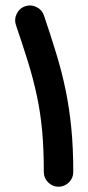

<svg xmlns="http://www.w3.org/2000/svg" viewBox="-20 -648 333 723"><path d="M74.7 -624.5Q96.2 -631.8 117.2 -621.6Q138.2 -611.3 145.5 -589.8Q171.9 -512.2 192.6 -443.8Q213.4 -375.5 227.3 -307.9Q241.2 -240.2 248.5 -165.5Q255.9 -90.8 255.9 0Q255.9 22.5 239.5 38.8Q223.1 55.2 200.2 55.2Q177.7 55.2 161.4 38.8Q145 22.5 145 0Q145 -86.4 138.7 -155.3Q132.3 -224.1 119.1 -286.1Q106 -348.1 86.2 -412.4Q66.4 -476.6 40 -553.7Q32.7 -575.2 43 -596.2Q53.2 -617.2 74.7 -624.5Z"/></svg>

Font: Mikhak-FD SemiBold
Style: Regular
Weight: 600
Designer: Amin Abedi
Version: Version 3.2